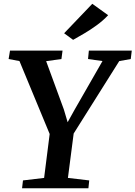

<svg xmlns="http://www.w3.org/2000/svg" viewBox="-20 -1016 731 1036"><path d="M99 0 104 -42.5 218 -56 248 -293 85 -686.5 26.5 -697.5 34 -743H317.5L311.5 -697.5L229 -686L324.5 -425.5L345 -356.5L382.5 -424L533 -686.5L455 -697.5L459.5 -743H691L685.5 -697.5L623.5 -686.5L377.5 -295.5L346.5 -56L461.5 -42.5L457 0ZM374.5 -801 326 -836.5 478 -995.5 563.5 -934Q537 -905.5 502.8 -880.5Q468.5 -855.5 434.5 -835.5Q400.5 -815.5 374.5 -801Z"/></svg>

Font: Merriweather 28pt SemiBold
Style: Italic
Weight: 600
Italic angle: -7.8°
Version: Version 2.101